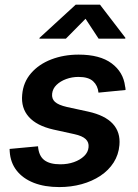

<svg xmlns="http://www.w3.org/2000/svg" viewBox="-20 -779 582 811"><path d="M230.5 11.2Q168.5 11.2 122.6 -6.8Q76.7 -24.9 50.3 -58.6Q23.9 -92.3 21 -139.6Q21 -142.1 20.8 -144.5Q20.5 -147 20.5 -149.9L140.6 -161.1Q143.6 -121.1 166.7 -103Q189.9 -85 234.9 -85Q266.1 -85 292.2 -94.2Q318.4 -103.5 335.2 -119.6Q352.1 -135.7 354 -156.7Q356.4 -177.7 342 -191.4Q327.6 -205.1 293.9 -212.4L205.1 -231.9Q134.8 -248 101.6 -285.4Q68.4 -322.8 73.7 -378.9Q78.1 -431.6 111.1 -469.7Q144 -507.8 196.8 -528.1Q249.5 -548.3 312 -548.3Q401.9 -548.3 451.4 -511.5Q501 -474.6 508.3 -414.6Q509.3 -411.1 509.8 -407.2Q510.3 -403.3 510.3 -398.9L396 -387.7Q393.1 -417.5 373.3 -435.8Q353.5 -454.1 311.5 -454.1Q284.2 -454.1 259.5 -445.1Q234.9 -436 218.8 -420.4Q202.6 -404.8 200.2 -383.3Q197.8 -361.8 212.2 -348.6Q226.6 -335.4 262.7 -327.1L352.5 -307.6Q423.3 -292 456.3 -256.3Q489.3 -220.7 484.4 -166Q481 -125.5 460 -92.5Q439 -59.6 404.1 -36.4Q369.1 -13.2 324.7 -1Q280.3 11.2 230.5 11.2ZM258.3 -615.7H146.5L147 -619.1L299.8 -759.3H402.3L509.8 -619.1L508.8 -615.7H396.5L341.3 -699.7Z"/></svg>

Font: Inter 17pt SemiBold
Style: Italic
Weight: 600
Italic angle: -9.3988°
Version: Version 4.001;git-66647c0bb